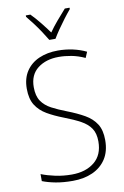

<svg xmlns="http://www.w3.org/2000/svg" viewBox="-103 -1007 694 1076"><g transform="rotate(-10 244.5 -469.5)"><path d="M440 -184Q440 -120 412 -77Q384 -34 335 -12Q286 10 222 10Q168 10 125.5 2Q83 -6 50 -19V-59Q85 -45 129.5 -35.5Q174 -26 223 -26Q302 -26 351.5 -66Q401 -106 401 -183Q401 -229 382 -257.5Q363 -286 325.5 -306.5Q288 -327 233 -348Q181 -368 141.5 -391Q102 -414 79.5 -449.5Q57 -485 57 -543Q57 -602 84 -642.5Q111 -683 158 -703.5Q205 -724 265 -724Q309 -724 350 -715Q391 -706 426 -689L412 -656Q373 -674 335.5 -681Q298 -688 264 -688Q191 -688 144 -651.5Q97 -615 97 -545Q97 -495 117 -465.5Q137 -436 173 -417Q209 -398 256 -380Q313 -358 354 -334.5Q395 -311 417.5 -276Q440 -241 440 -184ZM229 -791Q216 -813 197.5 -841Q179 -869 159 -895.5Q139 -922 123 -941V-949H149Q174 -924 200 -891.5Q226 -859 247 -830Q268 -860 293.5 -890Q319 -920 345 -949H372V-941Q355 -921 334.5 -894Q314 -867 295.5 -840Q277 -813 264 -791Z"/></g></svg>

Font: Noto Sans Gujarati UI SemiCondensed ExtraLight
Style: Regular
Weight: 200
Width: 4
Designer: Jelle Bosma - Monotype Design Team, Universal Thirst
Foundry: Monotype Imaging Inc.
Version: Version 2.106; ttfautohint (v1.8.4.7-5d5b)